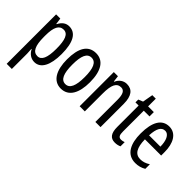

<svg xmlns="http://www.w3.org/2000/svg" viewBox="-47 -1342 2134 2134"><g transform="rotate(45 1020.0 -275.0)"><path d="M263 -613C215 -613 175 -588 146 -530H141L131 -603H65V174H146V-66C146 -86 144 -110 142 -138H146C171 -86 216 -56 268 -56C366 -56 421 -158 421 -335C421 -520 366 -613 263 -613ZM245 -543C312 -543 338 -473 338 -334C338 -193 308 -127 246 -127C178 -127 146 -190 146 -331V-351C146 -483 178 -543 245 -543Z M865 -335C865 -518 799 -613 685 -613C561 -613 504 -512 504 -335C504 -167 564 -56 683 -56C808 -56 865 -168 865 -335ZM587 -335C587 -473 616 -542 685 -542C752 -542 783 -473 783 -335C783 -196 752 -127 685 -127C617 -127 587 -198 587 -335Z M1169 -613C1118 -613 1074 -583 1051 -530H1046L1037 -603H972V-66H1053V-345C1053 -483 1081 -541 1151 -541C1199 -541 1219 -498 1219 -414V-66H1300V-430C1300 -554 1255 -613 1169 -613Z M1560 -128C1521 -128 1511 -155 1511 -209V-535H1601V-603H1511V-724H1456L1434 -601L1380 -579V-535H1430V-199C1430 -103 1462 -56 1533 -56C1563 -56 1587 -62 1608 -72V-138C1592 -132 1576 -128 1560 -128Z M1837 -612C1724 -612 1665 -513 1665 -331C1665 -175 1718 -56 1855 -56C1901 -56 1942 -67 1980 -90V-162C1940 -136 1903 -125 1864 -125C1785 -125 1747 -189 1745 -319H2000V-375C2000 -508 1947 -612 1837 -612ZM1837 -546C1897 -546 1924 -471 1924 -383H1746C1751 -494 1782 -546 1837 -546Z"/></g></svg>

Font: Noto Sans Malayalam UI ExtraCondensed
Style: Regular
Weight: 400
Width: 2
Designer: Jelle Bosma - Monotype Design Team
Foundry: Monotype Imaging Inc.
Version: Version 2.104